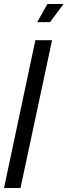

<svg xmlns="http://www.w3.org/2000/svg" viewBox="-44 -935 336 955"><path d="M-24 0H58L215 -735H132ZM141 -825H205L272 -915H192Z"/></svg>

Font: League Gothic Condensed Italic
Style: Regular
Weight: 400
Width: 3
Designer: The League of Moveable Type
Version: Version 1.600; ttfautohint (v1.8.3)